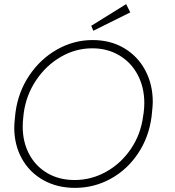

<svg xmlns="http://www.w3.org/2000/svg" viewBox="-20 -896 848 930"><path d="M49 -279Q49 -296 53 -332L55 -351Q68 -450 121.5 -530Q175 -610 256 -656Q337 -702 429 -702Q514 -702 580 -663.5Q646 -625 683 -556.5Q720 -488 720 -402Q720 -385 716 -349L714 -330Q701 -231 648.5 -152.5Q596 -74 516 -30Q436 14 343 14Q257 14 190 -23.5Q123 -61 86 -127.5Q49 -194 49 -279ZM673 -332 676 -351Q679 -375 679 -397Q679 -473 647 -533.5Q615 -594 557.5 -628Q500 -662 427 -662Q346 -662 274.5 -620.5Q203 -579 155 -507.5Q107 -436 95 -349L93 -330Q90 -306 90 -283Q90 -208 121.5 -149Q153 -90 210 -57Q267 -24 341 -24Q423 -24 495 -64.5Q567 -105 614.5 -175.5Q662 -246 673 -332ZM422 -771 591 -876 611 -836 432 -747Z"/></svg>

Font: Bellota Text Light
Style: Italic
Weight: 300
Italic angle: -7.5°
Designer: Kemie Guaida
Foundry: Kemie Guaida
Version: Version 4.001